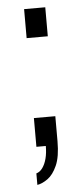

<svg xmlns="http://www.w3.org/2000/svg" viewBox="-51 -557 322 732"><g transform="rotate(-5 110.5 -191.0)"><path d="M62 145V101Q76 97 86 83Q96 69 101.5 48Q107 27 107 0H71V-110H153V-14Q153 45 138 78.5Q123 112 102 127Q81 142 62 145ZM70 -416V-527H151V-416Z"/></g></svg>

Font: Archivo ExtraCondensed
Style: Regular
Weight: 400
Width: 2
Designer: Hector Gatti
Foundry: Omnibus-Type
Version: Version 2.001